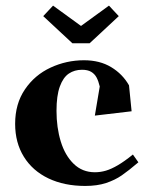

<svg xmlns="http://www.w3.org/2000/svg" viewBox="-20 -634 518 666"><path d="M32.5 -204.5Q32.5 -274 66.5 -324Q100.5 -374 155.5 -399.5Q210.5 -425 271.5 -425Q326 -425 365.5 -401.2Q405 -377.5 427.5 -338L436.5 -248L309 -233L326 -334Q321.5 -353 314.8 -365.5Q308 -378 296 -385Q284 -392 264.5 -392Q238.5 -392 218.8 -378.8Q199 -365.5 187.5 -333.8Q176 -302 176 -249.5Q176 -191.5 190.8 -143.2Q205.5 -95 235.5 -65.8Q265.5 -36.5 309 -36.5Q328.5 -36.5 347.2 -42Q366 -47.5 389 -61Q412 -74.5 441 -98L460 -71Q426 -42 402.5 -25.8Q379 -9.5 348 0.8Q317 11 275.5 11Q203 11 148 -15.2Q93 -41.5 62.8 -90.2Q32.5 -139 32.5 -204.5ZM231 -484 130 -578 164 -614.5 261 -544 358 -614.5 392 -578 291 -484Z"/></svg>

Font: Didactic
Style: Regular
Weight: 400
Designer: Tyler Finck
Foundry: Etcetera Type Co
Version: Version 3.007;FEAKit 1.0